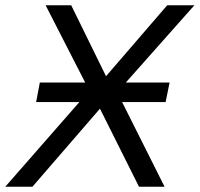

<svg xmlns="http://www.w3.org/2000/svg" viewBox="-39 -708 757 728"><path d="M488 0 340 -296 84 0H-19L262 -321H98L112 -395H284L134 -688H231L363 -419L595 -688H698L438 -395H604L589 -321H424L585 0Z"/></svg>

Font: Libra Sans Modern
Style: Italic
Weight: 400
Italic angle: -12°
Foundry: Stefan Peev, Context Ltd
Version: Version 1.000